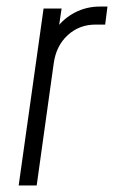

<svg xmlns="http://www.w3.org/2000/svg" viewBox="-20 -566 348 586"><path d="M37 0 113 -540H168L157 -466L150 -477Q174 -510 209 -528Q244 -546 285 -546H308L301 -491H272Q222 -491 186.8 -458.8Q151.5 -426.5 144 -373L92 0Z"/></svg>

Font: Mohave Light Light
Style: Italic
Weight: 300
Italic angle: -8°
Version: Version 2.003